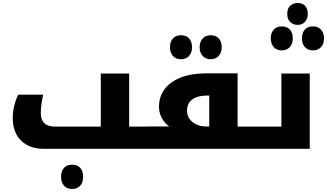

<svg xmlns="http://www.w3.org/2000/svg" viewBox="-20 -992 2180 1280"><path d="M461 268Q427 268 407 246Q387 224 387 187Q387 151 405.5 128.5Q424 106 461 106Q496 106 515 127Q534 148 534 187Q534 225 514 246.5Q494 268 461 268Z M272 0Q176 0 120.5 -54.5Q65 -109 65 -206Q65 -247 75.5 -289Q86 -331 102 -361H268Q261 -331 256.5 -300Q252 -269 252 -238Q252 -148 347 -148H652V-502H841V-148H969Q974 -148 974 -144V-5Q974 0 969 0Z M1187 -597Q1151 -597 1132 -620Q1113 -643 1113 -677Q1113 -712 1132 -734.5Q1151 -757 1187 -757Q1222 -757 1241 -735.5Q1260 -714 1260 -677Q1260 -640 1240 -618.5Q1220 -597 1187 -597ZM1385 -597Q1351 -597 1331 -619Q1311 -641 1311 -677Q1311 -714 1331 -735.5Q1351 -757 1385 -757Q1419 -757 1438.5 -736Q1458 -715 1458 -677Q1458 -640 1437.5 -618.5Q1417 -597 1385 -597Z M1702 -148Q1707 -148 1707 -145V-6Q1707 0 1702 0H959Q954 0 954 -5V-144Q954 -149 959 -149H1108Q1080 -168 1060 -203Q1040 -238 1040 -280Q1040 -347 1077 -397Q1114 -447 1184.5 -475Q1255 -503 1355 -503H1564V-148ZM1375 -149V-355H1358Q1299 -355 1263 -330Q1227 -305 1227 -254Q1227 -220 1245.5 -196.5Q1264 -173 1292 -161Q1320 -149 1350 -149Z M1964 -826Q1936 -826 1915.5 -844.5Q1895 -863 1895 -899Q1895 -937 1915.5 -954.5Q1936 -972 1964 -972Q1997 -972 2014.5 -952.5Q2032 -933 2032 -899Q2032 -871 2014.5 -848.5Q1997 -826 1964 -826ZM1859 -656Q1823 -656 1804 -679Q1785 -702 1785 -736Q1785 -771 1804 -793.5Q1823 -816 1859 -816Q1893 -816 1912.5 -795Q1932 -774 1932 -736Q1932 -699 1911.5 -677.5Q1891 -656 1859 -656ZM2067 -656Q2033 -656 2013 -678Q1993 -700 1993 -736Q1993 -773 2012 -794.5Q2031 -816 2067 -816Q2099 -816 2119.5 -795Q2140 -774 2140 -736Q2140 -699 2119.5 -677.5Q2099 -656 2067 -656Z M1692 0Q1687 0 1687 -5V-144Q1687 -148 1692 -148H1856V-502H2045V0Z"/></svg>

Font: Noto Kufi Arabic Black
Style: Regular
Weight: 900
Designer: Monotype Design Team, David Williams, Khaled Hosny
Foundry: Google LLC
Version: Version 2.109; ttfautohint (v1.8.4.7-5d5b)